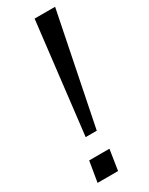

<svg xmlns="http://www.w3.org/2000/svg" viewBox="-188 -742 604 779"><g transform="rotate(-30 113.5 -352.5)"><path d="M70 -185 131 -705H227L122 -185ZM19 0 35 -96H130L115 0Z"/></g></svg>

Font: Nunito Sans 10pt Condensed
Style: Italic
Weight: 400
Width: 3
Italic angle: -9°
Designer: Vernon Adams
Foundry: Vernon Adams
Version: Version 3.101;gftools[0.9.27]